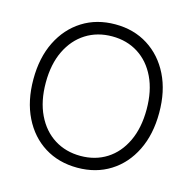

<svg xmlns="http://www.w3.org/2000/svg" viewBox="-106 -822 944 942"><g transform="rotate(15 366.0 -351.0)"><path d="M367 13Q272 13 200 -32Q128 -77 87.5 -159Q47 -241 47 -351Q47 -461 87.5 -542.5Q128 -624 200 -669.5Q272 -715 367 -715Q461 -715 533 -669.5Q605 -624 645.5 -542.5Q686 -461 686 -351Q686 -241 645.5 -159Q605 -77 533 -32Q461 13 367 13ZM367 -47Q442 -47 499.5 -83.5Q557 -120 589.5 -188.5Q622 -257 622 -351Q622 -445 589.5 -513Q557 -581 499.5 -617.5Q442 -654 367 -654Q292 -654 234 -617.5Q176 -581 143 -513Q110 -445 110 -351Q110 -257 143 -188.5Q176 -120 234 -83.5Q292 -47 367 -47Z"/></g></svg>

Font: Zen Kaku Gothic New
Style: Regular
Weight: 400
Designer: Yoshimichi Ohira
Foundry: Positype
Version: Version 1.001